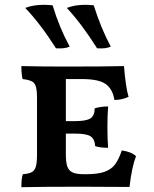

<svg xmlns="http://www.w3.org/2000/svg" viewBox="-20 -777 640 799"><path d="M546 -127Q528 -80 519 1L314 0Q155 0 69 2Q69 -36 75 -52Q100 -54 112 -60.5Q124 -67 129 -83Q134 -99 134 -133V-370Q134 -402 129 -417.5Q124 -433 111.5 -439Q99 -445 74 -448Q69 -467 69 -502Q153 -500 253 -500Q422 -500 496 -502Q503 -414 515 -374Q487 -361 456 -361Q450 -404 421.5 -426Q393 -448 321 -448H254V-273H293Q339 -273 356.5 -284.5Q374 -296 374 -326Q398 -334 430 -334Q427 -298 427 -249Q427 -195 430 -162Q395 -162 376 -169Q374 -199 356.5 -210Q339 -221 293 -221H254V-136Q254 -102 260 -84.5Q266 -67 282 -59.5Q298 -52 329 -52H338Q387 -52 415 -62Q443 -72 458.5 -92.5Q474 -113 487 -151Q528 -145 546 -127ZM85 -744Q118 -757 163 -757Q175 -757 199 -755Q226 -664 270 -583Q259 -578 246 -576.5Q233 -575 213 -576Q149 -677 85 -744ZM258 -744Q291 -757 335 -757Q348 -757 370 -755Q401 -657 441 -583Q430 -578 417 -576.5Q404 -575 384 -576Q319 -679 258 -744Z"/></svg>

Font: Vollkorn SC SemiBold
Style: Regular
Weight: 600
Designer: Friedrich Althausen
Foundry: Friedrich Althausen
Version: Version 4.015